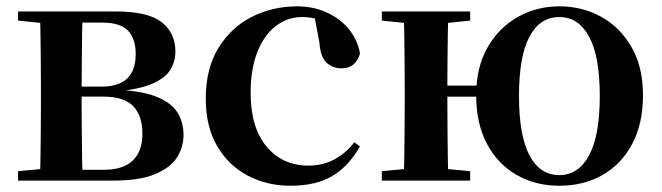

<svg xmlns="http://www.w3.org/2000/svg" viewBox="-20 -572 2095 608"><path d="M37.2 0V-29.9L147 -40.2L173.9 -34.4H309.4Q370.3 -34.4 400.6 -63.8Q431 -93.3 431 -148.7Q431 -205.2 402 -235.7Q373 -266.1 306.1 -266.1H173.9V-297.7H301.9Q409.7 -297.7 409.7 -401Q409.7 -449.9 385.1 -475.1Q360.5 -500.4 304.9 -500.4H173.9L147 -495.5L37.2 -506.8V-535.7H346.1Q449 -535.7 492.2 -501.5Q535.4 -467.3 535.4 -408.4Q535.4 -377.9 519.7 -351.4Q504 -324.9 461.3 -306.5Q418.6 -288.2 336.8 -281L338.3 -288Q421.9 -285.7 470.7 -267.5Q519.6 -249.2 540.3 -218.1Q561.1 -186.9 561.1 -144.2Q561.1 -106.6 540.7 -73.9Q520.2 -41.2 471.3 -20.6Q422.3 0 336.3 0ZM105.9 0Q107.6 -25.5 108.1 -67.4Q108.6 -109.4 109.1 -154.7Q109.6 -200 109.6 -234.8V-301.2Q109.6 -335.7 109.1 -381Q108.6 -426.4 108.1 -468.7Q107.6 -511 105.9 -535.7H241.5Q240.5 -511 240 -468.2Q239.5 -425.4 239 -376.5Q238.5 -327.7 238.5 -284.5V-234.8Q238.5 -200 239 -154.7Q239.5 -109.4 240 -67.4Q240.5 -25.5 241.5 0Z M900.1 16.2Q825.1 16.2 764.2 -16Q703.3 -48.3 667.4 -109.8Q631.6 -171.4 631.6 -259.7Q631.6 -354.7 671.5 -419.9Q711.4 -485 777.1 -518.5Q842.9 -551.9 921 -551.9Q972.5 -551.9 1014.8 -532.5Q1057.2 -513.2 1084.8 -479.5Q1112.4 -445.8 1120 -402.4Q1106.4 -355.6 1061.4 -355.6Q1033.9 -355.6 1014.1 -373.6Q994.4 -391.6 991.6 -436.8L973.8 -530.1L1041.7 -486.3Q1012.8 -503.2 988.1 -510.6Q963.4 -518 936.6 -518Q890.2 -518 853.2 -489.4Q816.1 -460.7 794.9 -407.1Q773.7 -353.5 773.7 -277.6Q773.7 -168.4 824 -108Q874.4 -47.5 957.2 -47.5Q1001.5 -47.5 1037.8 -66.7Q1074.2 -85.9 1101.9 -121.4L1119.8 -108.4Q1084.1 -45.4 1032.3 -14.6Q980.5 16.2 900.1 16.2Z M1189.2 0V-29.9L1299 -40.2H1360.6L1468.8 -29.9V0ZM1189.2 -506.8V-535.7H1468.8V-506.8L1360.6 -495.5H1299ZM1257.9 0Q1259.6 -25.5 1260.1 -67.4Q1260.6 -109.4 1261.1 -154.7Q1261.6 -200 1261.6 -234.8V-301.2Q1261.6 -335.7 1261.1 -381Q1260.6 -426.4 1260.1 -468.7Q1259.6 -511 1257.9 -535.7H1399.6Q1398.6 -511 1398.1 -468.3Q1397.6 -425.6 1397.1 -378.8Q1396.6 -332 1396.6 -293.8V-270.6Q1396.6 -217.9 1397.1 -165Q1397.6 -112.1 1398.1 -68.8Q1398.6 -25.5 1399.6 0ZM1328.1 -265.9V-301H1562.5V-265.9ZM1751.3 16.2Q1675.2 16.2 1615.5 -18.3Q1555.7 -52.8 1521.8 -117Q1487.9 -181.2 1487.9 -269.8Q1487.9 -359.1 1524 -422Q1560.1 -484.9 1619.9 -518.4Q1679.6 -551.9 1751.3 -551.9Q1824 -551.9 1883.9 -518.8Q1943.9 -485.6 1980 -422.7Q2016.1 -359.8 2016.1 -269.8Q2016.1 -180.5 1982 -116.3Q1947.8 -52 1888.1 -17.9Q1828.3 16.2 1751.3 16.2ZM1751.3 -17.5Q1811.6 -17.5 1845.4 -80.1Q1879.3 -142.6 1879.3 -268.1Q1879.3 -394.2 1845.4 -456.1Q1811.6 -518 1751.3 -518Q1689.8 -518 1656.7 -456.1Q1623.5 -394.2 1623.5 -268.1Q1623.5 -142.6 1656.7 -80.1Q1689.8 -17.5 1751.3 -17.5Z"/></svg>

Font: Noto Serif KR
Style: Regular
Weight: 200
Designer: Ryoko NISHIZUKA 西塚涼子 (kana & ideographs); Frank Grießhammer (Latin, Greek & Cyrillic); Wenlong ZHANG 张文龙 (bopomofo); San
Foundry: Adobe
Version: Version 2.001;hotconv 1.1.0;makeotfexe 2.6.0